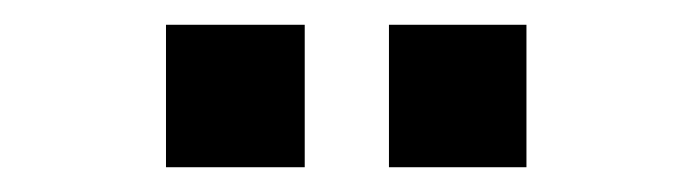

<svg xmlns="http://www.w3.org/2000/svg" viewBox="-20 -738 559 155"><path d="M114 -603V-718H226V-603ZM294 -603V-718H405V-603Z"/></svg>

Font: LINE Seed Sans KR Bold
Style: Regular
Weight: 700
Designer: LINE BX Design & Sandoll Inc & Dalton Maag Ltd
Foundry: Sandoll Inc.
Version: Version 1.000